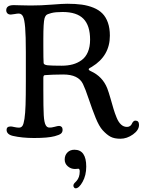

<svg xmlns="http://www.w3.org/2000/svg" viewBox="-20 -728 773 1023"><path d="M210.9 -313V-252Q210.9 -152.3 213.1 -114Q215.3 -75.7 223.6 -61Q230 -49.3 241.7 -48.3Q253.4 -47.4 270.5 -52.2Q287.6 -57.1 294.9 -57.1Q302.7 -57.1 308.1 -52Q313.5 -46.9 313.5 -36.6Q313.5 -23.4 304.7 -16.1Q295.9 -8.8 271.5 -2.4Q235.8 7.3 161.6 7.3Q97.7 7.3 48.8 -3.9Q15.1 -11.7 15.1 -36.6Q15.1 -54.2 37.6 -54.2Q42.5 -54.2 56.6 -51Q70.8 -47.9 81.1 -47.9Q92.8 -47.9 99.4 -57.1Q106 -66.4 110.4 -95Q114.7 -123.5 116.2 -169.4Q117.7 -215.3 117.7 -295.4V-450.2Q117.7 -537.1 114 -581.1Q110.4 -625 102.5 -640.4Q94.7 -655.8 79.6 -655.8Q72.3 -655.8 57.6 -653.1Q43 -650.4 37.6 -650.4Q25.4 -650.4 19.3 -657Q13.2 -663.6 13.2 -673.3Q13.2 -700.7 53.7 -700.7Q68.8 -700.7 92.5 -699.7Q116.2 -698.7 143.6 -698.7Q199.2 -698.7 256.6 -703.4Q314 -708 338.4 -708Q381.8 -708 415.5 -703.4Q449.2 -698.7 478 -687Q506.8 -675.3 525.6 -656.2Q544.4 -637.2 554.9 -607.4Q565.4 -577.6 565.4 -538.1Q565.4 -430.2 469.7 -372.1Q468.3 -371.1 465.1 -369.4Q461.9 -367.7 460.2 -366.7Q458.5 -365.7 456.5 -364.3Q454.6 -362.8 453.6 -361.6Q452.6 -360.4 452.6 -359.4Q452.6 -353.5 464.4 -348.6Q526.4 -320.3 551.3 -257.8Q559.1 -237.3 568.4 -204.8Q577.6 -172.4 584.7 -148.4Q591.8 -124.5 601.6 -100.8Q611.3 -77.1 625 -64.5Q638.7 -51.8 656.7 -51.8Q667 -51.8 673.6 -57.1Q680.2 -62.5 682.6 -68.6Q685.1 -74.7 689.9 -80.1Q694.8 -85.4 701.2 -85.4Q720.7 -85.4 720.7 -62.5Q720.7 -34.7 688.5 -11.7Q656.2 11.2 621.6 11.2Q589.4 11.2 569.3 0.7Q549.3 -9.8 526.9 -34.2Q507.8 -55.2 489.5 -100.3Q471.2 -145.5 452.9 -200.2Q434.6 -254.9 421.9 -280.8Q397.5 -331.1 316.9 -331.1Q285.6 -331.1 263.4 -330.1Q241.2 -329.1 231.2 -328.4Q221.2 -327.6 219.2 -327.6Q210.9 -327.6 210.9 -313ZM308.6 -377.9Q341.3 -377.9 367.4 -385Q393.6 -392.1 415 -407.7Q436.5 -423.3 448.2 -450.9Q460 -478.5 460 -516.6Q460 -591.8 424.6 -627.9Q389.2 -664.1 313.5 -664.1Q274.9 -664.1 253.2 -658.4Q231.4 -652.8 225.8 -646.7Q220.2 -640.6 217.3 -630.4Q210.9 -608.4 210.9 -521.5V-483.9Q210.9 -411.1 212.4 -392.1Q213.4 -382.3 234.4 -380.1Q255.4 -377.9 308.6 -377.9ZM371.1 260.7Q371.1 257.3 372.8 253.7Q374.5 250 376.5 247.8Q378.4 245.6 382.1 242.2Q385.7 238.8 387.2 236.8Q404.8 217.8 404.8 185.1Q404.8 170.9 397 170.9Q396.5 170.9 391.1 171.6Q385.7 172.4 379.4 172.4Q357.9 172.4 341.3 158.2Q324.7 144 324.7 122.1Q324.7 99.1 339.1 84.5Q353.5 69.8 376.5 69.8Q439.5 69.8 439.5 159.7Q439.5 206.1 420.2 240.7Q400.9 275.4 382.8 275.4Q378.4 275.4 374.8 271.2Q371.1 267.1 371.1 260.7Z"/></svg>

Font: Cooper*
Style: Regular
Weight: 400
Designer: Owen Earl
Foundry: indestructible type*
Version: Version 0.001